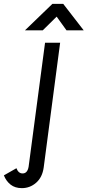

<svg xmlns="http://www.w3.org/2000/svg" viewBox="-143 -721 453 993"><path d="M-123 186 -58 149Q-48 176 -26 176Q-1 176 5 141L90 -500H168L83 145Q76 196 44 224Q12 252 -30 252Q-65 252 -88 234Q-111 216 -123 186ZM128 -701H184L290 -564H201L150 -635L78 -564H-14Z"/></svg>

Font: Bellota
Style: Bold Italic
Weight: 700
Italic angle: -7.5°
Designer: Kemie Guaida
Foundry: Kemie Guaida
Version: Version 4.001